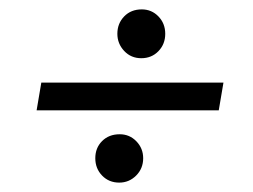

<svg xmlns="http://www.w3.org/2000/svg" viewBox="-20 -496 540 409"><path d="M58 -261 68 -320H456L446 -261ZM234 -107Q212 -107 197.5 -122Q183 -137 183 -159Q183 -181 197.5 -195.5Q212 -210 235 -210Q256 -210 270.5 -195Q285 -180 285 -159Q285 -137 270 -122Q255 -107 234 -107ZM281 -372Q259 -372 244.5 -387.5Q230 -403 230 -424Q230 -446 244.5 -461Q259 -476 282 -476Q303 -476 317.5 -461Q332 -446 332 -424Q332 -402 317.5 -387Q303 -372 281 -372Z"/></svg>

Font: DM Sans 16pt Light
Style: Italic
Weight: 300
Italic angle: -10°
Version: Version 4.004;gftools[0.9.30]